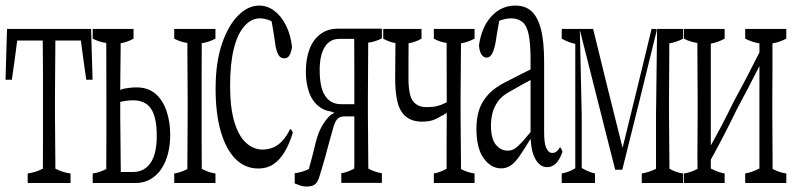

<svg xmlns="http://www.w3.org/2000/svg" viewBox="-25 -618 2889 698"><path d="M75.7 12.7Q104.5 8.8 130.9 -4.9V-8.3Q130.9 -9.3 130.9 -19.5Q130.9 -61 131.3 -112.8Q131.3 -227.5 131.3 -352.5Q131.3 -402.8 130.4 -465.8V-470.7H37.6Q27.8 -394.5 18.1 -328.1H-4.9Q-2 -415.5 0.5 -512.7H306.2Q309.1 -415.5 311.5 -328.1H288.6Q278.8 -394.5 269 -470.7H176.3Q174.8 -287.1 174.8 -266.1Q174.8 -228 174.8 -199.2Q174.8 -158.7 176.3 -19.5Q176.3 -8.8 176.3 -8.3V-4.9Q202.6 8.8 231.4 12.7Q231.4 34.7 231.4 47.4H75.7Q75.7 34.7 75.7 12.7Z M312 12.7Q336.4 9.3 361.3 -3.4V-6.8Q361.3 -8.3 361.3 -19.5Q361.8 -61 361.8 -112.8Q361.8 -151.4 361.8 -199.2Q361.8 -228 361.8 -266.1Q361.3 -431.2 361.3 -458V-461.9Q336.9 -464.8 312 -477.5Q312 -490.2 312 -512.7H460.4Q460.4 -490.2 460.4 -477.5Q437.5 -464.4 413.6 -460.9V-457.5Q413.6 -446.8 413.6 -445.3Q413.1 -393.1 412.6 -351.1Q412.6 -316.9 412.1 -293Q415 -288.6 418 -293.9Q445.8 -300.3 471.7 -300.3Q512.7 -300.3 539.6 -277.6Q566.4 -254.9 580.1 -215.3Q593.8 -175.8 593.8 -128.4Q593.8 -91.3 585.7 -59.6Q577.6 -27.8 561.8 -4.2Q545.9 19.5 522.2 33.4Q498.5 47.4 467.3 47.4H312Q312 34.7 312 12.7ZM758.3 -512.7Q758.3 -490.2 758.3 -477.5Q733.4 -464.4 708.5 -460.9Q708 -404.8 708 -352.5Q708 -227.5 708 -112.3Q708 -60.1 708.5 -7.8V-4.4Q733.4 9.3 758.3 12.7Q758.3 34.7 758.3 47.4H608.4Q608.4 35.2 608.4 12.7Q631.8 9.3 656.2 -3.4V-6.8Q656.2 -7.8 656.2 -19.5Q656.2 -64 656.7 -112.5Q657.2 -161.1 657.2 -199.2Q657.2 -227.5 657.2 -266.1Q657.2 -304.7 656.7 -352.8Q656.2 -400.9 656.2 -445.8Q656.2 -447.3 656.2 -458V-461.9Q631.8 -464.8 608.4 -477.5Q608.4 -490.2 608.4 -512.7ZM412.1 -247.6Q412.1 -218.8 412.1 -199.2Q412.1 -158.7 413.6 -43Q413.6 -20 414.1 2.4V7.3H458Q499.5 7.3 522.2 -25.6Q544.9 -58.6 544.9 -124.3Q544.9 -189.9 524.7 -221.7Q504.4 -253.4 457.5 -253.4Q438.5 -253.4 412.1 -247.6Z M966.3 -81.1Q1003.4 -95.2 1029.8 -148.9Q1034.7 -147.5 1039.6 -135.7Q1026.9 -94.2 1009.5 -65.4Q992.2 -36.6 969 -21Q945.8 -5.4 914.1 -5.4Q866.2 -5.4 831.5 -39.8Q796.9 -74.2 777.8 -139.4Q758.8 -204.6 758.8 -294.9Q758.8 -391.6 782 -459Q805.2 -526.4 841.1 -562Q877 -597.7 917.5 -597.7Q947.8 -597.7 973.1 -578.1Q998.5 -558.6 1015.4 -524.2Q1032.2 -489.7 1036.6 -446.8Q1033.2 -425.8 1026.6 -415.8Q1020 -405.8 1008.8 -405.8Q994.1 -405.8 986.8 -419.4Q978.5 -434.6 975.6 -458.5Q969.2 -504.4 962.4 -540.5Q957 -543 954.1 -544.4Q936 -551.3 919.9 -551.3Q888.7 -551.3 863.8 -523.4Q838.9 -495.6 825.2 -441.4Q811.5 -387.2 811.5 -306.6Q811.5 -226.1 827.1 -174.3Q842.8 -122.6 869.9 -98.4Q897 -74.2 929.7 -74.2Q948.2 -74.2 966.3 -81.1Z M1215.8 11.7Q1238.3 8.3 1262.7 -4.9V-8.3Q1263.2 -9.3 1263.2 -20Q1263.2 -62 1263.2 -113.8Q1263.2 -149.4 1263.2 -194.8H1227.5Q1210 -194.8 1201.4 -185.3Q1192.9 -175.8 1187.5 -157Q1182.1 -138.2 1173.8 -108.4Q1156.2 -40.5 1138.2 17.6Q1133.8 33.7 1128.4 42.7Q1123 51.8 1113.8 55.9Q1104.5 60.1 1090.1 60.1Q1075.7 60.1 1064.2 55.7Q1052.7 51.3 1046.4 48.8Q1046.4 35.2 1046.4 11.7Q1071.8 8.8 1097.7 -3.4Q1109.9 -45.9 1122.1 -97.7Q1131.3 -134.8 1145 -158.7Q1161.6 -188.5 1181.6 -203.6Q1186 -202.1 1190.9 -210.9Q1185.5 -207 1179.7 -212.4Q1152.8 -215.8 1134.3 -231Q1109.4 -250.5 1098.1 -284.2Q1086.9 -317.9 1086.9 -357.4Q1086.9 -403.3 1099.9 -438.5Q1112.8 -473.6 1139.4 -493.7Q1166 -513.7 1203.1 -513.7H1363.3Q1363.3 -491.2 1363.3 -478.5Q1338.4 -465.8 1313.5 -462.9V-459.5Q1313.5 -448.7 1313.5 -447.3Q1313.5 -402.8 1313 -354Q1312.5 -305.2 1312.5 -266.6Q1312.5 -229 1312.5 -201.2Q1312.5 -160.2 1314 -5.4Q1338.4 8.3 1363.3 11.7Q1363.3 34.2 1363.3 46.9H1215.8Q1215.8 34.2 1215.8 11.7ZM1263.2 -358.9Q1263.2 -409.7 1262.7 -471.7L1262.2 -476.6H1208.5Q1173.8 -476.6 1155.8 -447.3Q1137.2 -418 1137.2 -364.3Q1137.2 -296.9 1158.2 -268.1Q1177.7 -239.3 1214.4 -239.3H1263.2Z M1700.2 -512.7Q1700.2 -490.2 1700.2 -477.5Q1675.3 -464.4 1650.9 -460.4V-457Q1650.4 -356.4 1649.4 -266.1Q1649.4 -228 1649.4 -199.2Q1649.4 -158.7 1650.9 -19.5Q1650.9 -8.3 1650.9 -6.8V-3.4Q1675.3 9.3 1700.2 12.7Q1700.2 34.7 1700.2 47.4H1552.2Q1552.2 35.2 1552.2 12.7Q1574.7 8.8 1598.6 -4.4V-7.8Q1598.6 -8.8 1598.6 -19.5Q1598.6 -61 1598.6 -112.8Q1598.6 -151.4 1599.1 -199.2V-200.7V-209.5Q1595.2 -202.1 1591.8 -204.6Q1586.9 -196.8 1582 -198.2Q1565.4 -187 1549.3 -181.4Q1533.2 -175.8 1509.3 -175.8Q1474.6 -175.8 1452.4 -192.6Q1430.2 -209.5 1420.9 -244.1Q1411.6 -278.8 1411.6 -332.5Q1411.6 -368.2 1412.6 -461.4Q1390.6 -464.8 1368.2 -477.5Q1368.2 -490.2 1368.2 -512.7H1507.3Q1507.3 -490.2 1507.3 -477.5Q1484.9 -464.4 1460.4 -460.9Q1460 -431.2 1460 -402.3Q1460 -362.3 1460 -332.5Q1460 -296.4 1466.1 -272.9Q1472.2 -249.5 1488.3 -238.8Q1502.9 -228.5 1525.4 -228.5Q1547.9 -228.5 1563.2 -232.2Q1578.6 -235.8 1593.8 -243.7Q1595.2 -244.6 1599.1 -246.6V-249.5Q1599.1 -252.9 1599.1 -266.1Q1598.6 -431.2 1598.6 -458V-461.9Q1574.7 -464.8 1552.2 -477.5Q1552.2 -490.2 1552.2 -512.7Z M1920.9 -40.5Q1908.2 -64 1905.3 -98.6Q1904.8 -110.8 1903.8 -113.3Q1877.9 -70.8 1862.8 -49.3Q1847.7 -27.8 1832.3 -16.8Q1816.9 -5.9 1796.9 -5.9Q1760.3 -5.9 1733.6 -42.2Q1707 -78.6 1707 -150.9Q1707 -185.5 1715.8 -215.6Q1724.6 -245.6 1749 -273.2Q1773.4 -300.8 1820.8 -323.7Q1820.8 -328.6 1821.3 -323.7Q1866.2 -347.2 1903.8 -365.7Q1903.8 -388.7 1903.8 -401.4Q1903.8 -460.9 1896.7 -493.7Q1889.6 -526.4 1873.3 -538.8Q1856.9 -551.3 1833 -551.3Q1813.5 -551.3 1790 -542.5Q1783.2 -507.3 1776.4 -462.4Q1771.5 -436 1763.2 -421.4Q1755.9 -408.7 1744.1 -408.7Q1732.4 -408.7 1725.1 -420.4Q1717.8 -432.1 1716.3 -453.1Q1725.6 -519.5 1761.5 -558.6Q1797.4 -597.7 1848.6 -597.7Q1884.3 -597.7 1906.7 -577.6Q1929.2 -557.6 1941.2 -513.2Q1953.1 -468.8 1953.1 -393.1Q1953.1 -270 1953.1 -137.2Q1953.1 -97.7 1960.4 -81.1Q1968.8 -62 1982.9 -62Q1994.6 -62 2002.4 -71.3Q2006.8 -76.2 2010.7 -83Q2015.6 -79.6 2020 -66.4Q2008.3 -34.2 1994.4 -22.2Q1980.5 -10.3 1963.9 -10.3Q1937.5 -10.3 1920.9 -40.5ZM1875 -104Q1886.2 -116.7 1903.8 -137.7V-327.1Q1887.2 -318.4 1871.3 -309.3Q1855.5 -300.3 1832 -287.1Q1799.3 -270 1784.4 -248Q1769.5 -226.1 1764.6 -204.1Q1759.8 -182.1 1759.8 -162.6Q1759.8 -113.8 1777.6 -92Q1795.4 -70.3 1821.3 -70.3Q1834.5 -70.3 1845.9 -77.4Q1857.4 -84.5 1875 -104Z M2131.3 -512.7Q2185.1 -291.5 2238.3 -80.6Q2290.5 -292 2343.8 -512.7H2358.9Q2361.3 -507.8 2363.8 -512.7Q2300.3 -252 2237.3 -1H2211.4Q2148.4 -250 2083 -508.8Q2086.4 -349.1 2089.8 -199.2Q2089.8 -98.1 2089.8 -7.3Q2114.3 7.3 2138.2 12.7Q2138.2 35.2 2138.2 47.4H2017.1Q2017.1 34.7 2017.1 12.7Q2041.5 8.3 2066.4 -5.9Q2066.4 -227.1 2066.4 -458.5Q2042 -463.4 2017.1 -477.5Q2017.1 -490.2 2017.1 -512.7ZM2458.5 -477.5Q2433.6 -464.4 2408.2 -460.4V-457Q2408.2 -446.3 2408.2 -445.8Q2408.2 -400.9 2407.7 -352.5Q2407.2 -304.2 2407.2 -266.1Q2407.2 -228 2407.2 -199.2Q2407.2 -158.7 2408.7 -4.4Q2433.6 9.3 2458.5 12.7Q2458.5 34.7 2458.5 47.4H2308.1Q2308.1 35.2 2308.1 12.7Q2333.5 8.8 2359.9 -4.4Q2359.9 -96.7 2359.9 -199.2Q2361.8 -351.1 2363.8 -512.7H2458.5Q2458.5 -490.2 2458.5 -477.5Z M2833.5 -512.7Q2833.5 -490.2 2833.5 -477.5Q2808.6 -464.4 2783.2 -460.4V-457Q2783.2 -446.3 2783.2 -445.8Q2783.2 -394.5 2783.2 -352.5Q2783.2 -304.2 2782.7 -266.1Q2782.7 -227.5 2782.7 -199.2Q2783.2 -150.9 2783.2 -112.3Q2783.7 -61 2783.7 -19.5Q2783.7 -8.3 2783.7 -7.3V-3.9Q2808.6 9.3 2833.5 12.7Q2833.5 34.7 2833.5 47.4H2684.1Q2684.1 35.2 2684.1 12.7Q2709 8.3 2735.8 -5.4Q2735.8 -186.5 2735.8 -377.9Q2694.3 -295.4 2654.8 -222.7Q2607.9 -125.5 2559.1 -37.6Q2559.1 -16.6 2559.1 -5.4Q2585 8.3 2609.4 12.7Q2609.4 34.7 2609.4 47.4H2461.4Q2461.4 35.2 2461.4 12.7Q2485.8 9.3 2510.7 -3.9V-7.3Q2510.7 -8.3 2510.7 -19.5Q2510.3 -26.4 2510.3 -51.8Q2510.3 -80.6 2510.7 -112.8Q2511.2 -145 2511.2 -199.2Q2511.2 -227.5 2511.2 -266.1Q2511.2 -304.7 2510.7 -352.8Q2510.3 -400.9 2510.3 -445.8Q2510.3 -447.3 2510.3 -458.5V-461.9Q2485.8 -464.8 2461.4 -477.5Q2461.4 -490.2 2461.4 -512.7H2609.4Q2609.4 -490.2 2609.4 -477.5Q2585 -463.9 2559.1 -459.5Q2559.1 -269.5 2559.1 -89.4Q2600.6 -162.6 2640.6 -245.1Q2687.5 -331.1 2735.8 -427.2Q2735.8 -439 2735.8 -460.4Q2709.5 -464.4 2684.1 -477.5Q2684.1 -490.2 2684.1 -512.7Z"/></svg>

Font: Scarab Serif
Style: Condensed-Light
Weight: 300
Designer: John Roberts
Foundry: Scarab
Version: 1.0